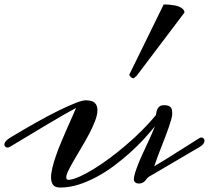

<svg xmlns="http://www.w3.org/2000/svg" viewBox="-44 -822 942 865"><path d="M270 -12.2Q289.1 -14.6 317.4 -27.6Q345.7 -40.5 379.4 -61.3Q413.1 -82 450 -109.4Q486.8 -136.7 523.4 -168Q560.1 -199.2 594.5 -233.4Q628.9 -267.6 657.2 -301.8Q659.2 -304.7 659.9 -312.3Q660.6 -319.8 663.8 -327.9Q667 -335.9 674.1 -342Q681.2 -348.1 695.8 -348.1Q708 -348.1 715.3 -345.2Q722.7 -342.3 726.3 -337.2Q730 -332 731 -325Q731.9 -317.9 731.9 -309.1Q731.9 -300.3 727.8 -284.9Q723.6 -269.5 716.8 -249.8Q710 -230 701.2 -207Q692.4 -184.1 683.3 -160.9Q674.3 -137.7 665.8 -115Q657.2 -92.3 650.9 -73.2Q657.2 -76.7 669.4 -84Q681.6 -91.3 697.5 -101.1Q713.4 -110.8 731.2 -122.1Q749 -133.3 766.6 -144.5L856 -200.7Q859.4 -202.6 863.3 -202.6Q868.7 -202.6 873 -198.5Q877.4 -194.3 877.4 -188Q877.4 -181.2 872.3 -174.1Q867.2 -167 856 -160.2L625.5 -24.9Q621.6 -22.5 617.9 -17.3Q614.3 -12.2 609.6 -7.3Q605 -2.4 598.4 1.2Q591.8 4.9 581.5 4.9Q571.8 4.9 565.4 -0.2Q559.1 -5.4 559.1 -14.2Q559.1 -25.4 564.7 -43.5Q570.3 -61.5 578.9 -83.3Q587.4 -105 598.4 -128.7Q609.4 -152.3 619.9 -175Q630.4 -197.8 639.4 -218Q648.4 -238.3 653.8 -252.9Q632.8 -226.6 604.5 -195.8Q576.2 -165 542.2 -134.5Q508.3 -104 470.2 -75.4Q432.1 -46.9 391.6 -25.1Q351.1 -3.4 309.6 9.8Q268.1 22.9 227.1 22.9Q203.6 22.9 194.8 10.5Q186 -2 186 -22.9Q186 -42 192.4 -67.9Q198.7 -93.8 209 -123Q219.2 -152.3 232.2 -183.1Q245.1 -213.9 257.6 -242.2Q270 -270.5 281 -294.9Q292 -319.3 298.8 -335.9Q275.9 -323.7 244.4 -305.7Q212.9 -287.6 174.8 -264.9Q136.7 -242.2 92.5 -215.6Q48.3 -189 0 -160.2Q-5.4 -157.2 -9.8 -157.2Q-15.6 -157.2 -20 -161.1Q-24.4 -165 -24.4 -171.4Q-24.4 -177.2 -18.8 -184.8Q-13.2 -192.4 0 -200.7Q62 -238.3 117.7 -269.5Q173.3 -300.8 218.5 -323Q263.7 -345.2 295.7 -357.7Q327.6 -370.1 341.8 -370.1Q371.1 -370.1 383.1 -358.4Q395 -346.7 395 -326.2Q395 -305.2 384.5 -277.6Q374 -250 358.4 -220.2Q342.8 -190.4 324.7 -160.2Q306.6 -129.9 291 -103Q275.4 -76.2 264.9 -55.2Q254.4 -34.2 254.4 -22.9Q254.4 -11.7 265.6 -11.7Q269.5 -11.7 270 -12.2ZM693.4 -801.8Q694.8 -801.8 702.1 -801.8Q709.5 -801.8 719.7 -800.8Q730 -799.8 741.7 -797.9Q753.4 -795.9 763.2 -791.7Q772.9 -787.6 779.8 -781.2Q786.6 -774.9 787.1 -765.6L572.3 -481.4L559.1 -469.7Q550.3 -469.7 545.4 -474.6Q540.5 -479.5 538.1 -484.9Z"/></svg>

Font: Meddon
Style: Regular
Weight: 400
Designer: Vernon Adams
Foundry: Vernon Adams
Version: Version 1.000